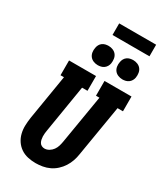

<svg xmlns="http://www.w3.org/2000/svg" viewBox="-273 -1239 1153 1350"><g transform="rotate(30 303.5 -564.5)"><path d="M256 8Q224 8 192.5 1Q161 -6 135.5 -23.5Q110 -41 93 -66.5Q76 -92 68.5 -122.5Q61 -153 62 -185.5Q63 -218 68 -251L128 -615H100V-735H319V-615H275L212 -231Q210 -219 208.5 -206Q207 -193 207.5 -180.5Q208 -168 210.5 -156Q213 -144 219 -133.5Q225 -123 236 -117.5Q247 -112 259 -112Q278 -112 295.5 -122.5Q313 -133 324.5 -149Q336 -165 341.5 -183.5Q347 -202 350 -220L416 -615H388V-735H607V-615H563L494 -201Q490 -173 480.5 -145.5Q471 -118 455 -93Q439 -68 416.5 -47.5Q394 -27 367.5 -14.5Q341 -2 312.5 3Q284 8 256 8ZM491 -807Q472 -807 455 -814Q438 -821 427.5 -834.5Q417 -848 414 -866.5Q411 -885 415 -904Q417 -917 423.5 -929Q430 -941 441 -949Q452 -957 465 -960Q478 -963 491 -963Q509 -963 526 -956Q543 -949 553.5 -935.5Q564 -922 567 -903.5Q570 -885 567 -866Q565 -853 558 -841Q551 -829 540 -821Q529 -813 516 -810Q503 -807 491 -807ZM291 -807Q272 -807 255 -814Q238 -821 227.5 -834.5Q217 -848 214 -866.5Q211 -885 215 -904Q217 -917 223.5 -929Q230 -941 241 -949Q252 -957 265 -960Q278 -963 291 -963Q309 -963 326 -956Q343 -949 353.5 -935.5Q364 -922 367 -903.5Q370 -885 367 -866Q365 -853 358 -841Q351 -829 340 -821Q329 -813 316 -810Q303 -807 291 -807ZM575 -1043H275V-1137H575Z"/></g></svg>

Font: Iosevka Etoile Heavy Oblique
Style: Regular
Weight: 900
Italic angle: -9°
Designer: Belleve Invis
Foundry: Belleve Invis
Version: Version 15.5.2; ttfautohint (v1.8.4)